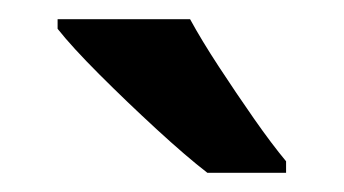

<svg xmlns="http://www.w3.org/2000/svg" viewBox="-20 -786 358 200"><path d="M178 -766Q190 -744 208 -716.5Q226 -689 244.5 -662.5Q263 -636 278 -618V-606H196Q174 -623 143 -651.5Q112 -680 83.5 -708.5Q55 -737 40 -756V-766Z"/></svg>

Font: Noto Sans Arabic UI SmCn SmBd
Style: Regular
Weight: 600
Width: 4
Designer: Monotype Design Team, Nadine Chahine and Nizar Qandah
Foundry: Monotype Imaging Inc.
Version: Version 2.010; ttfautohint (v1.8.4.7-5d5b)